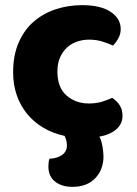

<svg xmlns="http://www.w3.org/2000/svg" viewBox="-20 -521 534 746"><path d="M231 7Q185 -3 148 -25Q111 -47 85 -79Q59 -111 45 -151.5Q31 -192 31 -240Q31 -306 52.5 -355.5Q74 -405 111 -437Q148 -469 196.5 -485Q245 -501 299 -501Q371 -501 410 -475Q449 -449 449 -408Q449 -389 440 -372.5Q431 -356 419 -344Q402 -352 378 -359.5Q354 -367 326 -367Q301 -367 278.5 -359Q256 -351 239.5 -335.5Q223 -320 213 -297Q203 -274 203 -243Q203 -181 238.5 -150Q274 -119 325 -119Q355 -119 377 -126Q399 -133 416 -141Q436 -127 446 -110.5Q456 -94 456 -71Q456 -40 432.5 -19Q409 2 366 10Q374 24 378 47Q382 70 382 87Q382 138 350 171.5Q318 205 261 205Q220 205 194 184.5Q168 164 168 126Q168 109 172 96Q204 94 222 80.5Q240 67 240 44Q240 34 237.5 24.5Q235 15 231 7Z"/></svg>

Font: Baloo
Style: Regular
Weight: 400
Designer: Sarang Kulkarni and Ek Type
Foundry: Ek Type
Version: Version 1.443;PS 1.000;hotconv 16.6.51;makeotf.lib2.5.65220;